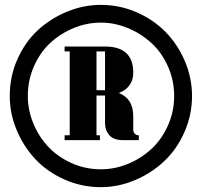

<svg xmlns="http://www.w3.org/2000/svg" viewBox="-20 -750 828 788"><path d="M394 -730Q471.2 -730 541 -699.5Q610.8 -668.9 660.4 -617.9Q710 -566.9 739 -498.3Q768.1 -429.7 768.1 -356Q768.1 -277.8 736.8 -207.5Q705.6 -137.2 653.8 -88.4Q602.1 -39.6 533.9 -10.7Q465.8 18.1 394 18.1Q315.4 18.1 244.9 -13.2Q174.3 -44.4 125.7 -96.2Q77.1 -147.9 48.6 -215.8Q20 -283.7 20 -356Q20 -437 52 -508.1Q84 -579.1 136.2 -627Q188.5 -674.8 255.9 -702.4Q323.2 -730 394 -730ZM394 -657.2Q337.4 -657.2 283.4 -635.3Q229.5 -613.3 187.5 -575Q145.5 -536.6 119.9 -479.2Q94.2 -421.9 94.2 -356Q94.2 -298.3 116.7 -243.7Q139.2 -189 178.2 -147.5Q217.3 -106 273.7 -80.6Q330.1 -55.2 394 -55.2Q452.1 -55.2 506.8 -78.1Q561.5 -101.1 603 -140.1Q644.5 -179.2 669.7 -235.8Q694.8 -292.5 694.8 -356Q694.8 -420.9 668.9 -478.3Q643.1 -535.6 600.6 -574.2Q558.1 -612.8 504.2 -635Q450.2 -657.2 394 -657.2ZM549.8 -194.8V-174.8H484.9Q446.3 -174.8 428.7 -195.1Q411.1 -215.3 411.1 -244.1V-357.9H376V-194.8H390.1V-174.8H245.1V-194.8H266.1V-539.1H245.1V-559.1H411.1Q526.9 -559.1 526.9 -452.1Q526.9 -391.6 467.8 -368.2Q526.9 -345.7 526.9 -272V-216.8Q526.9 -208.5 532.7 -201.7Q538.6 -194.8 549.8 -194.8ZM376 -539.1V-379.9H411.1V-539.1Z"/></svg>

Font: Lletraferida
Style: Heavy
Weight: 900
Designer: Josep Patau Bellart
Foundry: Josep Patau Bellart
Version: Version 1.000